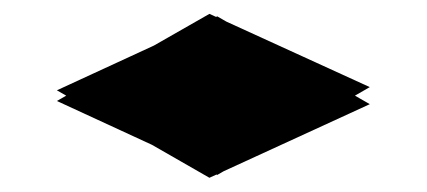

<svg xmlns="http://www.w3.org/2000/svg" viewBox="-20 -522 600 270"><path d="M274.5 -272 60 -395 285.5 -499 500 -375.5ZM285.5 -276 60 -380 274.5 -502.5 500 -399.5Z"/></svg>

Font: Bodoni Moda 11pt SemiBold
Style: Italic
Weight: 600
Italic angle: -13°
Designer: Owen Earl
Foundry: indestructible type
Version: Version 2.004